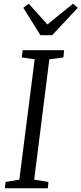

<svg xmlns="http://www.w3.org/2000/svg" viewBox="-20 -1013 438 1033"><path d="M6.5 0 9.5 -34 84 -46.5 166.5 -694 97 -704 102 -743H325L321 -704L245.5 -694L164 -46.5L240.5 -34L237.5 0ZM197.5 -823.5 105.5 -971 134.5 -993Q159.5 -965.5 184.5 -937.5Q209.5 -909.5 235 -881.5Q269 -909.5 303.8 -937.2Q338.5 -965 373 -993L398.5 -971L260.5 -823.5Z"/></svg>

Font: Merriweather 24pt Light
Style: Italic
Weight: 300
Italic angle: -7.8°
Version: Version 2.101